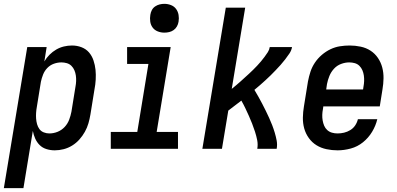

<svg xmlns="http://www.w3.org/2000/svg" viewBox="-50 -775 2070 1000"><path d="M-30 205 92 -530H193L181 -455Q192 -474 208 -490Q224 -506 243 -517Q262 -528 283 -533Q304 -538 325 -538Q351 -538 374.5 -529Q398 -520 413.5 -502Q429 -484 437 -460Q445 -436 447.5 -411.5Q450 -387 448.5 -360.5Q447 -334 442 -309L421 -179Q417 -155 410.5 -132.5Q404 -110 392 -88.5Q380 -67 363.5 -48.5Q347 -30 326 -17Q305 -4 281.5 2Q258 8 235 8Q213 8 192 1.5Q171 -5 156.5 -19.5Q142 -34 133.5 -53Q125 -72 121 -93L72 205ZM207 -80Q229 -80 250 -88.5Q271 -97 286.5 -113.5Q302 -130 310 -151Q318 -172 322 -193L343 -323Q346 -338 346.5 -353Q347 -368 345 -382Q343 -396 337.5 -409Q332 -422 322 -432Q312 -442 298 -446Q284 -450 270 -450Q250 -450 230.5 -443Q211 -436 196.5 -421Q182 -406 174.5 -387Q167 -368 163 -349L142 -219Q139 -203 138 -187.5Q137 -172 138 -157.5Q139 -143 143 -128.5Q147 -114 155.5 -102.5Q164 -91 178 -85.5Q192 -80 207 -80Z M527 0V-88H665L723 -442H612V-530H839L766 -88H877V0ZM806 -605Q788 -605 771.5 -611.5Q755 -618 745 -631.5Q735 -645 732.5 -662.5Q730 -680 733 -698Q735 -711 741 -722.5Q747 -734 758 -741.5Q769 -749 781.5 -752Q794 -755 806 -755Q824 -755 840.5 -748.5Q857 -742 867 -728.5Q877 -715 880 -697.5Q883 -680 880 -662Q878 -649 871.5 -637.5Q865 -626 854.5 -618.5Q844 -611 831.5 -608Q819 -605 806 -605Z M1004 0 1126 -735H1227L1157 -312Q1169 -322 1180.5 -331.5Q1192 -341 1203 -351Q1214 -361 1225 -371Q1236 -381 1247 -391Q1258 -401 1268.5 -411.5Q1279 -422 1289.5 -433Q1300 -444 1309.5 -455.5Q1319 -467 1328 -479Q1337 -491 1345 -503.5Q1353 -516 1355 -530H1471Q1468 -512 1457.5 -496.5Q1447 -481 1435.5 -466Q1424 -451 1411.5 -437Q1399 -423 1386 -409.5Q1373 -396 1359.5 -382.5Q1346 -369 1332 -356.5Q1318 -344 1304 -331.5Q1290 -319 1275 -307Q1286 -289 1296 -271Q1306 -253 1315.5 -235Q1325 -217 1334 -198.5Q1343 -180 1351.5 -161.5Q1360 -143 1367.5 -123.5Q1375 -104 1381 -84Q1387 -64 1391 -43Q1395 -22 1391 0H1290Q1294 -23 1289.5 -45.5Q1285 -68 1278 -89.5Q1271 -111 1263 -131.5Q1255 -152 1246 -172Q1237 -192 1227.5 -212Q1218 -232 1207 -251Q1190 -238 1173 -225Q1156 -212 1139 -199L1106 0Z M1708 8Q1679 8 1650.5 2Q1622 -4 1598.5 -18.5Q1575 -33 1558.5 -56Q1542 -79 1534.5 -106Q1527 -133 1527.5 -162.5Q1528 -192 1533 -221L1554 -351Q1559 -377 1567 -401.5Q1575 -426 1590 -448.5Q1605 -471 1626 -489Q1647 -507 1671 -518.5Q1695 -530 1720.5 -534Q1746 -538 1771 -538Q1800 -538 1828.5 -532Q1857 -526 1880 -511Q1903 -496 1918.5 -473Q1934 -450 1941 -423Q1948 -396 1947.5 -367Q1947 -338 1942 -309L1928 -221H1634L1632 -207Q1629 -192 1628.5 -177Q1628 -162 1630.5 -147.5Q1633 -133 1638.5 -120Q1644 -107 1654.5 -97.5Q1665 -88 1679 -84Q1693 -80 1708 -80Q1725 -80 1742 -84Q1759 -88 1774.5 -97.5Q1790 -107 1800 -122Q1810 -137 1814 -154H1915Q1907 -120 1888 -88.5Q1869 -57 1840.5 -34Q1812 -11 1777 -1.5Q1742 8 1708 8ZM1649 -309H1841L1843 -323Q1846 -338 1846.5 -353Q1847 -368 1845 -382Q1843 -396 1837.5 -409Q1832 -422 1822 -432Q1812 -442 1798 -446Q1784 -450 1769 -450Q1748 -450 1726.5 -442Q1705 -434 1689.5 -417Q1674 -400 1665.5 -379Q1657 -358 1653 -337Z"/></svg>

Font: Iosevka Curly Semibold Oblique
Style: Regular
Weight: 600
Italic angle: -9°
Monospace: yes
Designer: Belleve Invis
Foundry: Belleve Invis
Version: Version 11.1.0; ttfautohint (v1.8.3)